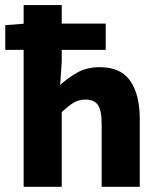

<svg xmlns="http://www.w3.org/2000/svg" viewBox="-23 -720 618 740"><path d="M68.1 0V-700.4H215V-483.1L208.8 -392.7Q237.4 -418.8 274.4 -440Q311.3 -461.1 361.4 -461.1Q443.1 -461.1 479.4 -407.8Q515.7 -354.5 515.7 -261.5V0H368.8V-242.2Q368.8 -295.4 354.1 -315.8Q339.5 -336.2 306.9 -336.2Q279.8 -336.2 259.6 -323.6Q239.4 -311 215 -287.7V0ZM-2.7 -527.7V-623.1L75.9 -629.1H384.3V-527.7Z"/></svg>

Font: SourceSans3VF
Style: Regular
Weight: 200
Designer: Paul D. Hunt
Foundry: Adobe
Version: Version 3.052;hotconv 1.1.0;makeotfexe 2.6.0